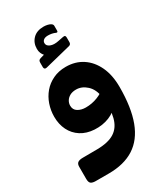

<svg xmlns="http://www.w3.org/2000/svg" viewBox="-231 -802 992 1147"><g transform="rotate(-30 265.5 -228.5)"><path d="M76 249.4Q55.4 249.4 44.6 241.7Q33.8 234 33.8 209V125.8Q33.8 106.5 44.6 98.3Q55.4 90 80.4 90L177.2 89.4Q256.6 88.8 299.3 61.1Q342 33.5 356.5 -24Q371 -81.5 364.9 -169.4L481.4 -166.1Q481.4 -24.6 446.8 67.6Q412.2 159.8 342.4 204.6Q272.6 249.4 166.6 249.4ZM361 -166.2Q353.5 -222 320.4 -252.6Q287.4 -283.1 247.5 -283.1Q222.4 -283.1 204.9 -273.6Q187.5 -264 178.5 -248.9Q169.5 -233.9 169.5 -216.7Q169.5 -188.6 191.9 -174.7Q214.2 -160.7 246 -160.7Q288.5 -160.7 327 -175.8Q365.5 -190.9 381.7 -210.6L393 -88.1Q372.6 -54.9 326.5 -36.2Q280.4 -17.5 224.8 -20.6Q171.6 -23.7 133.1 -48.4Q94.6 -73 74.2 -114Q53.8 -155 53.8 -207Q53.8 -250.5 67.6 -290.9Q81.4 -331.2 108 -362.7Q134.6 -394.1 173.7 -412.7Q212.7 -431.4 262.2 -431.4Q327.4 -431.4 376.4 -399.3Q425.5 -367.2 453.4 -307.9Q481.4 -248.5 481.4 -166.1ZM161.4 -483.9Q151.7 -481.9 147.4 -486.3Q143.1 -490.7 143.1 -498.1V-529.2Q143.1 -540.4 147.4 -544.7Q151.7 -549 159.9 -551.4L185.9 -559.1Q177.7 -567.7 172.3 -580.7Q166.9 -593.7 166.9 -609.7Q166.9 -651.5 193.6 -678.6Q220.2 -705.7 267.1 -705.7Q280.7 -705.7 293.4 -702.9Q306 -700.1 313.6 -695.5Q326.2 -688.5 326.2 -677.9V-644.7Q326.2 -631.7 314.6 -636.1Q303 -641.7 289.9 -644.2Q276.7 -646.7 264.1 -646.7Q244.1 -646.7 233.6 -638.5Q223.1 -630.2 223.1 -617.4Q223.1 -597.9 245.7 -588.8Q268.4 -579.7 302.2 -586.9L335.9 -593.6Q346.9 -596 351.2 -592.8Q355.5 -589.6 355.5 -580V-548.1Q355.5 -532.9 341.9 -528.9Z"/></g></svg>

Font: Rubik Light
Style: Italic
Weight: 300
Italic angle: -12°
Designer: Hubert and Fischer
Foundry: Hubert and Fischer
Version: Version 2.300;gftools[0.9.30]